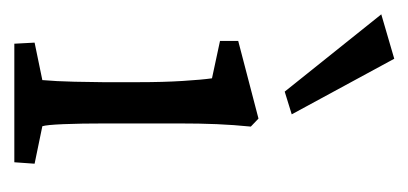

<svg xmlns="http://www.w3.org/2000/svg" viewBox="-190 -399 570 268"><g transform="rotate(90 95.0 -265.0)"><path d="M22 0 20.5 -28.3 72.8 -39.1Q73.2 -43 74.2 -59.6Q75.2 -76.2 75.7 -123V-174.3Q75.7 -207.5 74 -234.9Q72.3 -262.2 70.3 -275.9L18.1 -287.1V-312.5L126.5 -340.8L137.7 -330.1Q135.3 -306.2 134.3 -282.7Q133.3 -259.3 133.3 -228V-128.9Q133.3 -92.3 134.3 -68.6Q135.3 -44.9 137.2 -39.1L189.5 -28.3L187.5 0ZM88.9 -377.4 -19 -512.2 43 -530.3 120.6 -387.2Z"/></g></svg>

Font: Lateef Light
Style: Regular
Weight: 300
Designer: SIL International
Foundry: SIL International
Version: Version 4.200